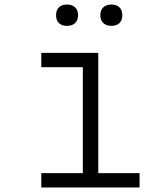

<svg xmlns="http://www.w3.org/2000/svg" viewBox="-20 -826 740 846"><path d="M162 -593H413V-63H595V0H162V-63H345V-530H162ZM275 -712Q252 -712 239.5 -724.5Q227 -737 227 -759Q227 -781 239.5 -793.5Q252 -806 275 -806Q298 -806 311 -793.5Q324 -781 324 -759Q324 -737 311 -724.5Q298 -712 275 -712ZM471 -712Q448 -712 435 -724.5Q422 -737 422 -759Q422 -781 435 -793.5Q448 -806 471 -806Q494 -806 506.5 -793.5Q519 -781 519 -759Q519 -737 506.5 -724.5Q494 -712 471 -712Z"/></svg>

Font: Martian Mono SemiExpanded ExtraLight
Style: Regular
Weight: 250
Monospace: yes
Version: Version 0.930